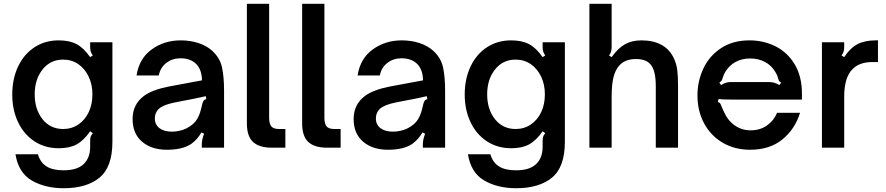

<svg xmlns="http://www.w3.org/2000/svg" viewBox="-20 -783 4695 1018"><path d="M62 35H181Q194 79 227 99.5Q260 120 317 120Q389 120 423.5 87Q458 54 458 -4V-32Q458 -49 460.5 -57.5Q463 -66 472 -77L458 -87Q424 -38 386.5 -17.5Q349 3 292 3Q219 3 163 -33.5Q107 -70 76 -135Q45 -200 45 -282Q45 -365 76 -430.5Q107 -496 163 -532.5Q219 -569 291 -569Q348 -569 386 -549Q424 -529 458 -480L472 -489Q464 -500 461 -510Q458 -520 458 -535V-559H576V-31Q576 103 507.5 159Q439 215 318 215Q219 215 148.5 174Q78 133 62 35ZM470 -283Q470 -335 450 -377Q430 -419 395 -443Q360 -467 315 -467Q247 -467 205.5 -414.5Q164 -362 164 -283Q164 -203 205.5 -151Q247 -99 315 -99Q360 -99 395.5 -123Q431 -147 450.5 -188.5Q470 -230 470 -283Z M683 -152Q683 -230 744 -275Q788 -307 874 -324L1051 -357Q1050 -413 1021 -443Q990 -474 937 -474Q894 -474 862 -449.5Q830 -425 822 -383H704Q718 -473 784.5 -521Q851 -569 938 -569Q988 -569 1031.5 -555Q1075 -541 1106 -513Q1147 -475 1157.5 -424Q1168 -373 1168 -303V0H1050V-19Q1050 -42 1062 -74L1048 -81Q1027 -44 994 -20Q948 11 865 11Q783 11 733 -32Q683 -75 683 -152ZM968 -102Q1009 -123 1026 -153Q1036 -171 1041 -187Q1046 -203 1052 -230Q1055 -243 1060 -249.5Q1065 -256 1074 -257L1071 -273Q990 -255 959 -250L903 -239Q845 -227 821 -205Q801 -185 801 -155Q801 -122 825.5 -103.5Q850 -85 891 -85Q932 -85 968 -102Z M1420 0Q1355 0 1322 -30Q1289 -60 1289 -129V-763H1407V-160Q1407 -127 1418.5 -113Q1430 -99 1460 -99H1493V0Z M1713 0Q1648 0 1615 -30Q1582 -60 1582 -129V-763H1700V-160Q1700 -127 1711.5 -113Q1723 -99 1753 -99H1786V0Z M1855 -152Q1855 -230 1916 -275Q1960 -307 2046 -324L2223 -357Q2222 -413 2193 -443Q2162 -474 2109 -474Q2066 -474 2034 -449.5Q2002 -425 1994 -383H1876Q1890 -473 1956.5 -521Q2023 -569 2110 -569Q2160 -569 2203.5 -555Q2247 -541 2278 -513Q2319 -475 2329.5 -424Q2340 -373 2340 -303V0H2222V-19Q2222 -42 2234 -74L2220 -81Q2199 -44 2166 -20Q2120 11 2037 11Q1955 11 1905 -32Q1855 -75 1855 -152ZM2140 -102Q2181 -123 2198 -153Q2208 -171 2213 -187Q2218 -203 2224 -230Q2227 -243 2232 -249.5Q2237 -256 2246 -257L2243 -273Q2162 -255 2131 -250L2075 -239Q2017 -227 1993 -205Q1973 -185 1973 -155Q1973 -122 1997.5 -103.5Q2022 -85 2063 -85Q2104 -85 2140 -102Z M2461 35H2580Q2593 79 2626 99.5Q2659 120 2716 120Q2788 120 2822.5 87Q2857 54 2857 -4V-32Q2857 -49 2859.5 -57.5Q2862 -66 2871 -77L2857 -87Q2823 -38 2785.5 -17.5Q2748 3 2691 3Q2618 3 2562 -33.5Q2506 -70 2475 -135Q2444 -200 2444 -282Q2444 -365 2475 -430.5Q2506 -496 2562 -532.5Q2618 -569 2690 -569Q2747 -569 2785 -549Q2823 -529 2857 -480L2871 -489Q2863 -500 2860 -510Q2857 -520 2857 -535V-559H2975V-31Q2975 103 2906.5 159Q2838 215 2717 215Q2618 215 2547.5 174Q2477 133 2461 35ZM2869 -283Q2869 -335 2849 -377Q2829 -419 2794 -443Q2759 -467 2714 -467Q2646 -467 2604.5 -414.5Q2563 -362 2563 -283Q2563 -203 2604.5 -151Q2646 -99 2714 -99Q2759 -99 2794.5 -123Q2830 -147 2849.5 -188.5Q2869 -230 2869 -283Z M3105 0V-763H3223V-535Q3223 -520 3220 -509.5Q3217 -499 3209 -489L3223 -480Q3257 -528 3294 -548.5Q3331 -569 3380 -569Q3505 -569 3551 -478Q3567 -445 3571 -411Q3575 -377 3575 -327V0H3457V-327Q3457 -411 3428 -443Q3404 -470 3352 -470Q3293 -470 3262 -434Q3242 -411 3232.5 -372.5Q3223 -334 3223 -269V0Z M3678 -277Q3678 -353 3709.5 -420Q3741 -487 3803.5 -528Q3866 -569 3954 -569Q4028 -569 4091.5 -537.5Q4155 -506 4193.5 -442Q4232 -378 4232 -285V-255H3862Q3810 -255 3790 -258L3786 -242Q3795 -240 3798.5 -234.5Q3802 -229 3806 -218Q3815 -197 3817 -193Q3837 -146 3874.5 -119Q3912 -92 3960 -92Q4011 -92 4047.5 -118.5Q4084 -145 4100 -185H4222Q4195 -98 4128 -43.5Q4061 11 3957 11Q3875 11 3811.5 -26.5Q3748 -64 3713 -129.5Q3678 -195 3678 -277ZM3803 -332Q3818 -341 3829.5 -344.5Q3841 -348 3857 -348H4055Q4072 -348 4084.5 -344.5Q4097 -341 4112 -332L4122 -345Q4113 -350 4110.5 -354.5Q4108 -359 4105 -368Q4103 -382 4091 -401Q4071 -436 4036 -454.5Q4001 -473 3958 -473Q3914 -473 3880 -454.5Q3846 -436 3825 -401Q3817 -388 3811 -368Q3809 -360 3806 -355.5Q3803 -351 3794 -345Z M4338 0V-559H4456V-535Q4456 -520 4453 -510Q4450 -500 4442 -489L4456 -480Q4487 -528 4526 -548.5Q4565 -569 4622 -569H4635V-454H4605Q4538 -454 4502 -418Q4456 -375 4456 -270V0Z"/></svg>

Font: Open Sauce Sans SemiBold
Style: Regular
Weight: 600
Designer: Alfredo Marco Pradil
Foundry: Creative Sauce Fz LLC
Version: Version 1.477